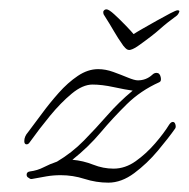

<svg xmlns="http://www.w3.org/2000/svg" viewBox="-20 -386 404 411"><path d="M208 -366Q213 -366 225 -355Q237 -344 249.5 -331Q262 -318 266 -313Q272 -317 286 -325Q300 -333 316 -342Q332 -351 344.5 -357.5Q357 -364 360 -364Q366 -364 363 -359Q362 -356 359 -353Q337 -337 322 -323.5Q307 -310 276 -288Q269 -283 264 -281Q259 -279 257 -279Q254 -279 251.5 -280.5Q249 -282 244 -288Q232 -305 224 -319Q216 -333 202 -355Q201 -357 201 -361Q203 -366 208 -366ZM212 5Q186 5 161 -3Q136 -11 110 -11Q94 -11 79.5 -8.5Q65 -6 49 -3Q45 -2 42 -5Q37 -7 37 -12Q37 -18 44 -19Q60 -21 73.5 -28Q87 -35 102 -40Q134 -59 159.5 -85Q185 -111 210 -139.5Q235 -168 264 -192Q249 -194 223.5 -199.5Q198 -205 178 -205Q157 -205 133.5 -185.5Q110 -166 87 -138Q64 -110 44 -82Q41 -77 37 -77Q32 -77 32 -84Q32 -94 40 -103Q53 -120 69.5 -142.5Q86 -165 105.5 -187Q125 -209 146.5 -223.5Q168 -238 190 -238Q206 -238 222.5 -232Q239 -226 253.5 -220Q268 -214 275 -214Q293 -214 306 -226Q310 -230 315 -230Q322 -230 324 -221Q326 -212 321 -210Q281 -192 251.5 -163Q222 -134 195.5 -102.5Q169 -71 135 -44Q158 -42 179.5 -33.5Q201 -25 223 -25Q248 -25 270.5 -41Q293 -57 312 -79Q331 -101 342 -119Q346 -125 350 -125Q354 -125 355.5 -119.5Q357 -114 355 -111Q341 -91 318 -63.5Q295 -36 267.5 -15.5Q240 5 212 5Z"/></svg>

Font: Corinthia
Style: Regular
Weight: 400
Designer: Robert E. Leuschke
Foundry: Robert E. Leuschke
Version: Version 1.013; ttfautohint (v1.8.3)